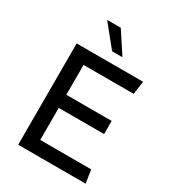

<svg xmlns="http://www.w3.org/2000/svg" viewBox="-211 -1011 1016 1126"><g transform="rotate(30 296.5 -447.5)"><path d="M365 -750H295L180 -892L181 -895H270ZM529 -597H190V-395H497V-306H190V-89H535L549 0H92V-686H542Z"/></g></svg>

Font: Chivo
Style: Regular
Weight: 400
Designer: Hector Gatti
Foundry: Omnibus-Type
Version: Version 1.003